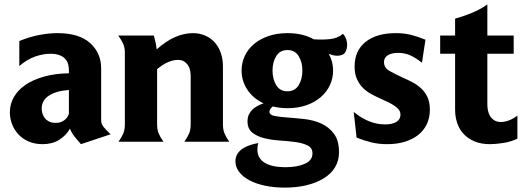

<svg xmlns="http://www.w3.org/2000/svg" viewBox="-20 -646 2393 875"><path d="M441 -98Q441 -81 452 -67.5Q463 -54 484 -34L349 11Q330 -10 317.5 -26.5Q305 -43 299 -60Q281 -28 249.5 -8.5Q218 11 174 11Q139 11 111 -1Q83 -13 64 -33.5Q45 -54 35 -80Q25 -106 25 -134Q25 -172 43.5 -204Q62 -236 96.5 -259.5Q131 -283 181 -297Q231 -311 294 -312V-326Q294 -340 290.5 -353.5Q287 -367 277.5 -377.5Q268 -388 251.5 -394.5Q235 -401 209 -401Q177 -401 140.5 -388.5Q104 -376 68 -345V-459Q114 -478 158.5 -486.5Q203 -495 242 -495Q341 -495 391 -449.5Q441 -404 441 -335ZM234 -86Q257 -86 273 -98Q289 -110 294 -128V-236Q237 -232 203.5 -210.5Q170 -189 170 -151Q170 -140 173.5 -128.5Q177 -117 184.5 -107.5Q192 -98 204 -92Q216 -86 234 -86Z M696 -80Q696 -54 703.5 -37Q711 -20 725 0H520Q534 -20 541.5 -37Q549 -54 549 -80V-404Q549 -431 541 -447.5Q533 -464 519 -484H681Q686 -467 689 -452.5Q692 -438 694 -421Q738 -460 779 -477.5Q820 -495 858 -495Q891 -495 917 -483Q943 -471 960.5 -450.5Q978 -430 987 -402.5Q996 -375 996 -345V-80Q996 -54 1003.5 -37Q1011 -20 1025 0H820Q834 -20 841.5 -37Q849 -54 849 -80V-298Q849 -311 846.5 -324.5Q844 -338 837 -348.5Q830 -359 819 -366Q808 -373 790 -373Q771 -373 747.5 -363.5Q724 -354 696 -331Z M1081 -325Q1081 -360 1095.5 -391Q1110 -422 1137 -445Q1164 -468 1203 -481.5Q1242 -495 1290 -495Q1360 -495 1410 -467Q1451 -464 1485.5 -468Q1520 -472 1543 -492Q1554 -480 1558.5 -465Q1563 -450 1562 -436.5Q1561 -423 1556 -412.5Q1551 -402 1543 -398Q1531 -392 1517 -392Q1499 -392 1478 -401Q1498 -366 1498 -325Q1498 -289 1483.5 -258Q1469 -227 1442 -203.5Q1415 -180 1376.5 -166.5Q1338 -153 1290 -153Q1272 -153 1255.5 -155Q1239 -157 1223 -161Q1208 -148 1208 -137Q1208 -122 1231.5 -117.5Q1255 -113 1290 -110.5Q1325 -108 1366.5 -103.5Q1408 -99 1443 -83.5Q1478 -68 1501.5 -37Q1525 -6 1525 48Q1525 86 1507 116Q1489 146 1456 166.5Q1423 187 1377.5 198Q1332 209 1278 209Q1228 209 1186.5 200Q1145 191 1115.5 175Q1086 159 1069.5 137Q1053 115 1053 89Q1053 69 1062.5 54.5Q1072 40 1087 30.5Q1102 21 1120.5 15Q1139 9 1157 6Q1153 19 1153 36Q1153 75 1186 95.5Q1219 116 1280 116Q1334 116 1369 100.5Q1404 85 1404 53Q1404 28 1382 17Q1360 6 1327 1.5Q1294 -3 1256 -5.5Q1218 -8 1185 -16Q1152 -24 1130 -41.5Q1108 -59 1108 -93Q1108 -112 1115 -125.5Q1122 -139 1132.5 -148.5Q1143 -158 1156 -164.5Q1169 -171 1181 -175Q1133 -198 1107 -237.5Q1081 -277 1081 -325ZM1222 -325Q1222 -285 1239 -257.5Q1256 -230 1290 -230Q1324 -230 1341 -257.5Q1358 -285 1358 -325Q1358 -363 1341 -390.5Q1324 -418 1290 -418Q1256 -418 1239 -390.5Q1222 -363 1222 -325Z M1730 -363Q1730 -337 1755.5 -322.5Q1781 -308 1816 -292Q1837 -283 1859 -271.5Q1881 -260 1899 -243.5Q1917 -227 1928 -203.5Q1939 -180 1939 -146Q1939 -110 1925.5 -81Q1912 -52 1886.5 -31.5Q1861 -11 1825 0Q1789 11 1744 11Q1706 11 1673 3Q1640 -5 1605 -19L1592 -136Q1624 -109 1660.5 -94Q1697 -79 1735 -79Q1768 -79 1786.5 -90.5Q1805 -102 1805 -123Q1805 -136 1798 -145.5Q1791 -155 1778.5 -163.5Q1766 -172 1748.5 -180.5Q1731 -189 1711 -198Q1693 -206 1672.5 -217Q1652 -228 1635 -244.5Q1618 -261 1607 -285Q1596 -309 1596 -343Q1596 -415 1646 -455Q1696 -495 1784 -495Q1822 -495 1853.5 -487Q1885 -479 1919 -465L1903 -360Q1877 -381 1851.5 -393Q1826 -405 1794 -405Q1764 -405 1747 -394Q1730 -383 1730 -363Z M2054 -561Q2091 -571 2130 -587Q2169 -603 2201 -626V-484H2321V-401H2201V-169Q2201 -156 2204 -141.5Q2207 -127 2214 -116Q2221 -105 2233 -97.5Q2245 -90 2263 -90Q2279 -90 2297.5 -96.5Q2316 -103 2338 -119V-14Q2309 0 2274 5.5Q2239 11 2213 11Q2173 11 2143 -1.5Q2113 -14 2093 -35.5Q2073 -57 2063.5 -85.5Q2054 -114 2054 -146V-401H1986V-484H2054Z"/></svg>

Font: LT Museum
Style: Bold
Weight: 700
Designer: Daniel Lyons
Foundry: LyonsType
Version: Version 1.010